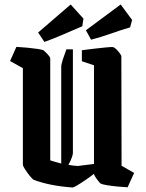

<svg xmlns="http://www.w3.org/2000/svg" viewBox="-20 -826 649 856"><path d="M82 -522 25 -554 53 -617Q75 -616 100.5 -613.5Q126 -611 147 -608Q168 -605 175 -601Q180 -597 191.5 -585Q203 -573 204 -566V-111Q229 -103 253 -97V-529Q253 -539 260 -560.5Q267 -582 276 -606H305V-143Q305 -137 299.5 -122Q294 -107 285 -91Q306 -87 327 -86L399 -95V-535L345 -553V-602Q366 -605 396 -608.5Q426 -612 451.5 -614.5Q477 -617 483 -616Q490 -615 498.5 -606.5Q507 -598 513.5 -589Q520 -580 521 -576L522 -87L578 -55L549 9Q528 8 502.5 5.5Q477 3 456 -0.5Q435 -4 428 -8Q424 -11 412 -27Q400 -43 399 -51Q381 -37 360.5 -23Q340 -9 324 0.5Q308 10 304 10Q250 6 208 -2.5Q166 -11 131 -24Q126 -26 114 -40.5Q102 -55 92 -70.5Q82 -86 82 -92ZM386 -649 363 -691 518 -806 569 -737 560 -704Q522 -693 475.5 -676.5Q429 -660 386 -649ZM178 -639 150 -681 295 -806 352 -743 347 -709Q311 -694 265.5 -674Q220 -654 178 -639Z"/></svg>

Font: Grenze Gotisch SemiBold
Style: Regular
Weight: 600
Designer: Renata Polastri
Foundry: Omnibus-Type
Version: Version 1.001